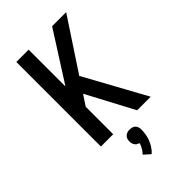

<svg xmlns="http://www.w3.org/2000/svg" viewBox="-290 -831 1180 1180"><g transform="rotate(-45 300.0 -240.5)"><path d="M417 0 254 -307 209 -239V0H102V-735H209V-415L413 -735H535L315 -401L535 0ZM290 254 248 217Q252 213 255 209Q258 205 261.5 201Q265 197 267.5 192.5Q270 188 272.5 183.5Q275 179 278 173Q281 167 282 164V162L285 153L275 149Q272 148 269 146.5Q266 145 264 142.5Q262 140 259.5 137.5Q257 135 255.5 132.5Q254 130 253 127.5Q252 125 251 121.5Q250 118 249 114Q248 110 248 108V103Q248 98 248.5 93.5Q249 89 250 84Q251 79 253.5 75Q256 71 259 67Q262 63 266 60.5Q270 58 274 56Q278 54 284.5 52.5Q291 51 293 51H300Q304 51 307.5 51.5Q311 52 315 52.5Q319 53 322.5 54Q326 55 329.5 57Q333 59 336 61.5Q339 64 341.5 67Q344 70 345.5 73Q347 76 348.5 80Q350 84 351 88.5Q352 93 352 95V103Q352 111 351.5 118.5Q351 126 350 133.5Q349 141 347.5 148.5Q346 156 344 163Q342 170 339.5 177.5Q337 185 333.5 192Q330 199 327 205.5Q324 212 319.5 218.5Q315 225 309 233Q303 241 301 243L297 246Z"/></g></svg>

Font: Iosevka Aile Semibold
Style: Regular
Weight: 600
Designer: Belleve Invis
Foundry: Belleve Invis
Version: Version 31.1.0; ttfautohint (v1.8.4)